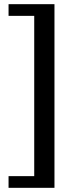

<svg xmlns="http://www.w3.org/2000/svg" viewBox="-20 -770 324 920"><path d="M241 130H21V74H144V-694H21V-750H241Z"/></svg>

Font: Roboto Serif 28pt Condensed Medium
Style: Regular
Weight: 500
Width: 3
Designer: Greg Gazdowicz
Foundry: Commercial Type
Version: Version 1.008